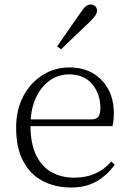

<svg xmlns="http://www.w3.org/2000/svg" viewBox="-20 -823 576 857"><path d="M298 14Q227 14 171 -15Q115 -44 83.5 -103.5Q52 -163 52 -252Q52 -334 84.5 -394.5Q117 -455 171 -488.5Q225 -522 289 -522Q351 -522 395.5 -495.5Q440 -469 464 -423.5Q488 -378 488 -320Q488 -283 482 -260H82V-290H387Q411 -290 419.5 -302.5Q428 -315 428 -341Q428 -404 391.5 -447.5Q355 -491 288 -491Q240 -491 201 -463Q162 -435 139 -383.5Q116 -332 116 -263Q116 -183 141 -131Q166 -79 210 -54.5Q254 -30 311 -30Q364 -30 404.5 -48Q445 -66 477 -102L492 -88Q459 -41 411 -13.5Q363 14 298 14ZM235 -616Q262 -655 288 -692.5Q314 -730 338 -764Q352 -786 362.5 -794.5Q373 -803 385 -803Q396 -803 404.5 -796Q413 -789 413 -775Q413 -765 405 -753Q397 -741 377 -722Q349 -696 317.5 -665.5Q286 -635 253 -603Z"/></svg>

Font: Noto Serif KR ExtraLight
Style: Regular
Weight: 200
Designer: Ryoko NISHIZUKA 西塚涼子 (kana & ideographs); Frank Grießhammer (Latin, Greek & Cyrillic); Wenlong ZHANG 张文龙 (bopomofo); San
Foundry: Adobe
Version: Version 2.002-H1;hotconv 1.1.0;makeotfexe 2.6.0